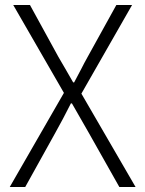

<svg xmlns="http://www.w3.org/2000/svg" viewBox="-20 -749 581 769"><path d="M19 0 236 -377 33 -729H100L214 -521Q229 -496 242 -473Q255 -450 273 -419H277Q294 -450 305.5 -473Q317 -496 331 -521L446 -729H509L306 -374L523 0H458L335 -218Q320 -245 303.5 -273Q287 -301 268 -335H264Q247 -301 232 -273Q217 -245 202 -218L81 0Z"/></svg>

Font: Noto Sans HK Thin Light
Style: Regular
Weight: 300
Version: Version 2.004-H2;hotconv 1.0.118;makeotfexe 2.5.65603